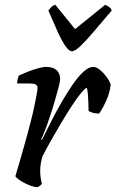

<svg xmlns="http://www.w3.org/2000/svg" viewBox="-20 -778 484 798"><path d="M135 0Q125 0 110.5 -5Q96 -10 81.5 -17.5Q67 -25 56.5 -33Q46 -41 44 -46Q49 -62 58.5 -95Q68 -128 81 -173.5Q94 -219 107 -270Q115 -300 121.5 -330.5Q128 -361 132 -383Q136 -405 136 -411Q136 -423 128 -427Q120 -431 106 -431H51Q51 -439 53.5 -448.5Q56 -458 58 -464Q73 -471 94.5 -479.5Q116 -488 137.5 -494Q159 -500 172 -500Q200 -500 215 -486.5Q230 -473 230 -449Q230 -440 223.5 -415Q217 -390 207.5 -357.5Q198 -325 187 -292Q176 -259 166 -233.5Q156 -208 151 -199L154 -196Q171 -230 191.5 -271Q212 -312 235.5 -352.5Q259 -393 282 -426.5Q305 -460 327 -480Q349 -500 367 -500Q379 -500 391 -491Q403 -482 414 -469.5Q425 -457 432 -444.5Q439 -432 440 -426Q436 -392 422 -360.5Q408 -329 392 -306Q377 -306 365 -309.5Q353 -313 348 -317Q348 -327 347.5 -345.5Q347 -364 345.5 -383.5Q344 -403 341 -413Q334 -412 317 -391.5Q300 -371 278.5 -338Q257 -305 234 -266.5Q211 -228 190.5 -191.5Q170 -155 156 -127Q152 -113 149.5 -98Q147 -83 147 -68Q147 -53 149 -39.5Q151 -26 154 -15Q153 -12 148 -7.5Q143 -3 135 0ZM279 -565Q267 -565 252 -586.5Q237 -608 219.5 -646.5Q202 -685 181 -734Q187 -742 193 -748.5Q199 -755 210 -758L292 -657L417 -758Q428 -754 435.5 -747.5Q443 -741 444 -734Q403 -686 370.5 -647.5Q338 -609 315 -587Q292 -565 279 -565Z"/></svg>

Font: Texturina Medium
Style: Italic
Weight: 500
Italic angle: -11°
Designer: Guillermo Torres Carreño
Foundry: Omnibus-Type
Version: Version 1.002